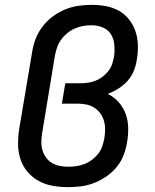

<svg xmlns="http://www.w3.org/2000/svg" viewBox="-20 -763 640 791"><path d="M260 8Q228 8 197 2.5Q166 -3 139.5 -17.5Q113 -32 93.5 -55Q74 -78 64.5 -106.5Q55 -135 54.5 -167Q54 -199 59 -231L112 -546Q116 -574 126 -601Q136 -628 154 -652Q172 -676 196.5 -694.5Q221 -713 248 -724Q275 -735 303 -739Q331 -743 359 -743Q389 -743 417.5 -737.5Q446 -732 470 -718.5Q494 -705 511.5 -683Q529 -661 538 -634.5Q547 -608 548 -578.5Q549 -549 544 -520Q541 -496 532 -473Q523 -450 506.5 -431Q490 -412 468.5 -398.5Q447 -385 424 -376Q449 -364 468 -343Q487 -322 497 -295.5Q507 -269 508 -239.5Q509 -210 504 -180Q500 -153 490 -126Q480 -99 462 -76.5Q444 -54 419.5 -37Q395 -20 368.5 -9.5Q342 1 314.5 4.5Q287 8 260 8ZM261 -76Q278 -76 295 -78.5Q312 -81 328.5 -87.5Q345 -94 359.5 -105Q374 -116 385 -130Q396 -144 401.5 -161Q407 -178 410 -194Q413 -213 413 -231Q413 -249 408 -266Q403 -283 392.5 -297Q382 -311 367.5 -320Q353 -329 335.5 -332.5Q318 -336 299 -336H235L249 -420H313Q329 -420 344.5 -422.5Q360 -425 375 -431Q390 -437 403.5 -447.5Q417 -458 427 -471Q437 -484 442 -499.5Q447 -515 450 -530Q453 -554 451 -578.5Q449 -603 437 -622Q425 -641 403 -650Q381 -659 357 -659Q339 -659 322 -656Q305 -653 288 -645.5Q271 -638 256.5 -626Q242 -614 231.5 -599Q221 -584 215 -567Q209 -550 206 -532L154 -217Q151 -199 150.5 -181Q150 -163 154.5 -146Q159 -129 169 -115Q179 -101 193.5 -92Q208 -83 225.5 -79.5Q243 -76 261 -76Z"/></svg>

Font: Iosevka Curly MdExObl
Style: Regular
Weight: 500
Width: 7
Italic angle: -9°
Monospace: yes
Designer: Belleve Invis
Foundry: Belleve Invis
Version: Version 11.1.0; ttfautohint (v1.8.3)